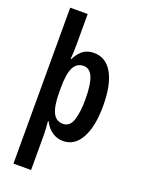

<svg xmlns="http://www.w3.org/2000/svg" viewBox="-182 -839 850 1157"><g transform="rotate(20 243.0 -260.0)"><path d="M448 -271Q448 -139 407 -64.5Q366 10 292 10Q254 10 222.5 -11Q191 -32 171 -72H167Q169 -44 170.5 -23Q172 -2 172 13V240H59V-760H171V-563Q171 -540 170 -517Q169 -494 167 -471H171Q195 -517 223 -535Q251 -553 288 -553Q365 -553 406.5 -480Q448 -407 448 -271ZM334 -270Q334 -367 315 -412.5Q296 -458 256 -458Q212 -458 191.5 -417Q171 -376 171 -286V-262Q171 -171 191.5 -129Q212 -87 256 -87Q301 -87 317.5 -139Q334 -191 334 -270Z"/></g></svg>

Font: Noto Sans Ethiopic ExtraCondensed SemiBold
Style: Regular
Weight: 600
Width: 2
Designer: Monotype Design Team
Foundry: Monotype Imaging Inc.
Version: Version 2.102; ttfautohint (v1.8.4.7-5d5b)